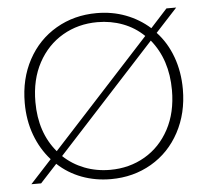

<svg xmlns="http://www.w3.org/2000/svg" viewBox="-51 -763 893 825"><g transform="rotate(-5 395.0 -350.0)"><path d="M645 -601Q689 -554 712.5 -489.5Q736 -425 736 -350Q736 -247 692 -165Q648 -83 570 -37.5Q492 8 395 8Q328 8 269.5 -14Q211 -36 166 -78L94 0H52L144 -100Q101 -148 77.5 -211.5Q54 -275 54 -350Q54 -454 98 -535.5Q142 -617 220 -662.5Q298 -708 395 -708Q462 -708 520 -686Q578 -664 624 -623L696 -702H738ZM100 -350Q100 -218 173 -132L595 -592Q556 -630 504.5 -649.5Q453 -669 395 -669Q312 -669 245 -630Q178 -591 139 -519Q100 -447 100 -350ZM689 -350Q689 -482 617 -570L194 -109Q233 -72 284.5 -52Q336 -32 395 -32Q478 -32 545 -71Q612 -110 650.5 -182Q689 -254 689 -350Z"/></g></svg>

Font: Fz Poppins ExtLt
Style: Regular
Weight: 200
Designer: Ninad Kale (Devanagari), Jonny Pinhorn (Latin)
Foundry: Indian Type Foundry
Version: Vit hóa bi Vntype.Com & FontZin.Com